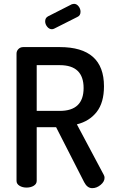

<svg xmlns="http://www.w3.org/2000/svg" viewBox="-20 -976 599 999"><path d="M66 -35V-697Q66 -711 76 -721Q86 -731 101 -731H291Q521 -731 521 -527Q521 -442 483 -393.5Q445 -345 380 -329L520 -66Q524 -59 524 -51Q524 -31 503.5 -14Q483 3 460 3Q434 3 418 -28L272 -314H171V-35Q171 -19 155.5 -9.5Q140 0 118 0Q97 0 81.5 -9.5Q66 -19 66 -35ZM171 -399H291Q415 -399 415 -518Q415 -637 291 -637H171ZM215 -865Q215 -883 230 -891L354 -954Q362 -956 365 -956Q379 -956 389 -943Q399 -930 399 -915Q399 -895 383 -888L262 -827Q256 -824 250 -824Q236 -824 225.5 -837Q215 -850 215 -865Z"/></svg>

Font: TerminalDosisSemiBold
Style: Bold
Weight: 600
Designer: EdgarTolentino, PabloImpallari, IginoMarini
Foundry: EdgarTolentino, PabloImpallari, IginoMarini
Version: Version 1.006